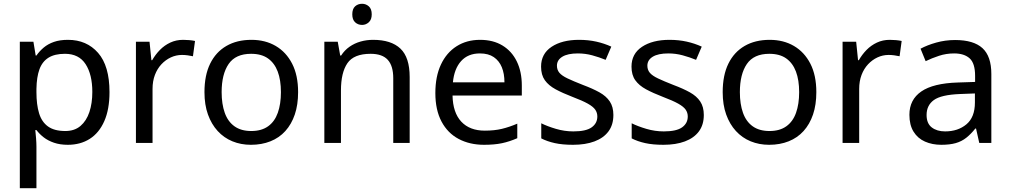

<svg xmlns="http://www.w3.org/2000/svg" viewBox="-20 -757 5352 1017"><path d="M340 -546Q439 -546 499.5 -477Q560 -408 560 -269Q560 -178 532.5 -115.5Q505 -53 455.5 -21.5Q406 10 339 10Q298 10 266 -1Q234 -12 211.5 -29.5Q189 -47 173 -68H167Q169 -51 171 -25Q173 1 173 20V240H85V-536H157L169 -463H173Q189 -486 211.5 -505Q234 -524 265.5 -535Q297 -546 340 -546ZM324 -472Q270 -472 237 -451.5Q204 -431 189 -390Q174 -349 173 -286V-269Q173 -203 187 -157Q201 -111 234.5 -87Q268 -63 326 -63Q375 -63 406.5 -90Q438 -117 453.5 -163.5Q469 -210 469 -270Q469 -362 433.5 -417Q398 -472 324 -472Z M950 -546Q965 -546 982.5 -544.5Q1000 -543 1013 -540L1002 -459Q989 -462 973.5 -464Q958 -466 944 -466Q913 -466 885 -453Q857 -440 835 -416.5Q813 -393 800.5 -360Q788 -327 788 -286V0H700V-536H772L782 -438H786Q803 -468 827 -492.5Q851 -517 882 -531.5Q913 -546 950 -546Z M1559 -269Q1559 -202 1541.5 -150.5Q1524 -99 1491.5 -63Q1459 -27 1412.5 -8.5Q1366 10 1309 10Q1256 10 1211 -8.5Q1166 -27 1133 -63Q1100 -99 1081.5 -150.5Q1063 -202 1063 -269Q1063 -358 1093 -419.5Q1123 -481 1179 -513.5Q1235 -546 1312 -546Q1385 -546 1440.5 -513.5Q1496 -481 1527.5 -419.5Q1559 -358 1559 -269ZM1154 -269Q1154 -206 1170.5 -159.5Q1187 -113 1222 -88Q1257 -63 1311 -63Q1365 -63 1400 -88Q1435 -113 1451.5 -159.5Q1468 -206 1468 -269Q1468 -333 1451 -378Q1434 -423 1399.5 -447.5Q1365 -472 1310 -472Q1228 -472 1191 -418Q1154 -364 1154 -269Z M1898 -737Q1918 -737 1933.5 -723.5Q1949 -710 1949 -681Q1949 -653 1933.5 -639Q1918 -625 1898 -625Q1876 -625 1861 -639Q1846 -653 1846 -681Q1846 -710 1861 -723.5Q1876 -737 1898 -737ZM1956 -546Q2052 -546 2101 -499.5Q2150 -453 2150 -349V0H2063V-343Q2063 -408 2034 -440Q2005 -472 1943 -472Q1854 -472 1820 -422Q1786 -372 1786 -278V0H1698V-536H1769L1782 -463H1787Q1805 -491 1831.5 -509.5Q1858 -528 1890 -537Q1922 -546 1956 -546Z M2523 -546Q2592 -546 2641.5 -516Q2691 -486 2717.5 -431.5Q2744 -377 2744 -304V-251H2377Q2379 -160 2423.5 -112.5Q2468 -65 2548 -65Q2599 -65 2638.5 -74.5Q2678 -84 2720 -102V-25Q2679 -7 2639 1.5Q2599 10 2544 10Q2468 10 2409.5 -21Q2351 -52 2318.5 -113.5Q2286 -175 2286 -264Q2286 -352 2315.5 -415Q2345 -478 2398.5 -512Q2452 -546 2523 -546ZM2522 -474Q2459 -474 2422.5 -433.5Q2386 -393 2379 -321H2652Q2652 -367 2638 -401Q2624 -435 2595.5 -454.5Q2567 -474 2522 -474Z M3229 -148Q3229 -96 3203 -61Q3177 -26 3129 -8Q3081 10 3015 10Q2959 10 2918.5 1Q2878 -8 2847 -24V-104Q2879 -88 2924.5 -74.5Q2970 -61 3017 -61Q3084 -61 3114 -82.5Q3144 -104 3144 -140Q3144 -160 3133 -176Q3122 -192 3093.5 -208Q3065 -224 3012 -244Q2960 -264 2923 -284Q2886 -304 2866 -332Q2846 -360 2846 -404Q2846 -472 2901.5 -509Q2957 -546 3047 -546Q3096 -546 3138.5 -536.5Q3181 -527 3218 -510L3188 -440Q3154 -454 3117 -464Q3080 -474 3041 -474Q2987 -474 2958.5 -456.5Q2930 -439 2930 -409Q2930 -387 2943 -371.5Q2956 -356 2986.5 -341.5Q3017 -327 3068 -307Q3119 -288 3155 -268Q3191 -248 3210 -219.5Q3229 -191 3229 -148Z M3708 -148Q3708 -96 3682 -61Q3656 -26 3608 -8Q3560 10 3494 10Q3438 10 3397.5 1Q3357 -8 3326 -24V-104Q3358 -88 3403.5 -74.5Q3449 -61 3496 -61Q3563 -61 3593 -82.5Q3623 -104 3623 -140Q3623 -160 3612 -176Q3601 -192 3572.5 -208Q3544 -224 3491 -244Q3439 -264 3402 -284Q3365 -304 3345 -332Q3325 -360 3325 -404Q3325 -472 3380.5 -509Q3436 -546 3526 -546Q3575 -546 3617.5 -536.5Q3660 -527 3697 -510L3667 -440Q3633 -454 3596 -464Q3559 -474 3520 -474Q3466 -474 3437.5 -456.5Q3409 -439 3409 -409Q3409 -387 3422 -371.5Q3435 -356 3465.5 -341.5Q3496 -327 3547 -307Q3598 -288 3634 -268Q3670 -248 3689 -219.5Q3708 -191 3708 -148Z M4304 -269Q4304 -202 4286.5 -150.5Q4269 -99 4236.5 -63Q4204 -27 4157.5 -8.5Q4111 10 4054 10Q4001 10 3956 -8.5Q3911 -27 3878 -63Q3845 -99 3826.5 -150.5Q3808 -202 3808 -269Q3808 -358 3838 -419.5Q3868 -481 3924 -513.5Q3980 -546 4057 -546Q4130 -546 4185.5 -513.5Q4241 -481 4272.5 -419.5Q4304 -358 4304 -269ZM3899 -269Q3899 -206 3915.5 -159.5Q3932 -113 3967 -88Q4002 -63 4056 -63Q4110 -63 4145 -88Q4180 -113 4196.5 -159.5Q4213 -206 4213 -269Q4213 -333 4196 -378Q4179 -423 4144.5 -447.5Q4110 -472 4055 -472Q3973 -472 3936 -418Q3899 -364 3899 -269Z M4693 -546Q4708 -546 4725.5 -544.5Q4743 -543 4756 -540L4745 -459Q4732 -462 4716.5 -464Q4701 -466 4687 -466Q4656 -466 4628 -453Q4600 -440 4578 -416.5Q4556 -393 4543.5 -360Q4531 -327 4531 -286V0H4443V-536H4515L4525 -438H4529Q4546 -468 4570 -492.5Q4594 -517 4625 -531.5Q4656 -546 4693 -546Z M5039 -545Q5137 -545 5184 -502Q5231 -459 5231 -365V0H5167L5150 -76H5146Q5123 -47 5098.5 -27.5Q5074 -8 5042.5 1Q5011 10 4966 10Q4918 10 4879.5 -7Q4841 -24 4819 -59.5Q4797 -95 4797 -149Q4797 -229 4860 -272.5Q4923 -316 5054 -320L5145 -323V-355Q5145 -422 5116 -448Q5087 -474 5034 -474Q4992 -474 4954 -461.5Q4916 -449 4883 -433L4856 -499Q4891 -518 4939 -531.5Q4987 -545 5039 -545ZM5065 -259Q4965 -255 4926.5 -227Q4888 -199 4888 -148Q4888 -103 4915.5 -82Q4943 -61 4986 -61Q5054 -61 5099 -98.5Q5144 -136 5144 -214V-262Z"/></svg>

Font: utamil85
Style: Book
Weight: 400
Designer: Jelle Bosma - Monotype Design Team
Foundry: Monotype Imaging Inc.
Version: Version 2.003